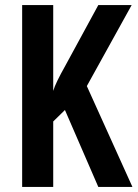

<svg xmlns="http://www.w3.org/2000/svg" viewBox="-20 -734 540 754"><path d="M500 0H366L235 -302L189 -257V0H67V-714H189V-377Q194 -394 206 -418.5Q218 -443 236 -475L366 -714H497L321 -396Z"/></svg>

Font: Noto Sans Bengali ExtraCondensed SemiBold
Style: Regular
Weight: 600
Width: 2
Designer: Joana Ranito - Universal Thirst; Jelle Bosma - Monotype Design Team
Foundry: Universal Thirst ehf.
Version: Version 3.000; ttfautohint (v1.8.4.7-5d5b)